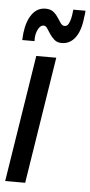

<svg xmlns="http://www.w3.org/2000/svg" viewBox="-56 -780 383 813"><g transform="rotate(5 136.0 -374.0)"><path d="M83 0H-2L83 -539H168ZM18 -601Q19 -616 20 -630Q26 -682 48 -712Q70 -742 105 -742Q126 -742 138.5 -732Q151 -722 159 -709Q167 -696 174.5 -686Q182 -676 191 -676Q202 -676 208 -687Q214 -698 217 -712.5Q220 -727 221 -738Q221 -739 221.5 -742.5Q222 -746 222 -748H274Q274 -741 273 -734.5Q272 -728 271 -722Q266 -665 243.5 -634Q221 -603 185 -603Q166 -603 154 -613.5Q142 -624 133.5 -637Q125 -650 118.5 -660Q112 -670 103 -670Q89 -670 79.5 -651Q70 -632 70 -610Q70 -607 70 -604.5Q70 -602 70 -601Z"/></g></svg>

Font: Georama Condensed Medium
Style: Italic
Weight: 500
Width: 3
Italic angle: -9°
Designer: Jean-Baptiste Levee
Foundry: Production Type
Version: Version 1.000